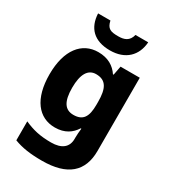

<svg xmlns="http://www.w3.org/2000/svg" viewBox="-239 -895 1115 1254"><g transform="rotate(30 318.5 -268.5)"><path d="M499 -777H403C390 -725 354 -713 309 -713C252 -713 226 -721 214 -777H121C126 -671 187 -606 308 -606C424 -606 492 -674 499 -777ZM250 -559C127 -559 45 -458 45 -274C45 -90 125 10 248 10C323 10 369 -24 398 -70H403C400 -46 398 -19 398 -2V10C398 72 356 107 276 107C191 107 136 93 73 65V208C133 231 197 240 284 240C476 240 567 158 567 3V-549H422L409 -481H404C373 -527 325 -559 250 -559ZM309 -427C386 -427 410 -375 410 -276V-254C410 -164 384 -122 312 -122C248 -122 217 -168 217 -272C217 -373 248 -427 309 -427Z"/></g></svg>

Font: Noto Sans Thai Looped ExtraBold
Style: Regular
Weight: 800
Designer: Cadson Demak Team
Foundry: Cadson Demak Co., Ltd.
Version: Version 1.001